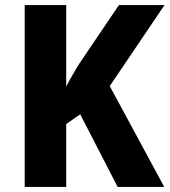

<svg xmlns="http://www.w3.org/2000/svg" viewBox="-20 -734 666 754"><path d="M625 0H442L295 -285L240 -247V0H77V-714H240V-394Q250 -414 262.5 -435.5Q275 -457 288 -479L447 -714H626L411 -396Z"/></svg>

Font: Noto Sans Kannada SemiCondensed ExtraBold
Style: Regular
Weight: 800
Width: 4
Designer: Jelle Bosma - Monotype Design Team
Foundry: Monotype Imaging Inc.
Version: Version 2.005; ttfautohint (v1.8.4.7-5d5b)